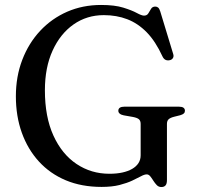

<svg xmlns="http://www.w3.org/2000/svg" viewBox="-20 -736 794 774"><path d="M653 -10Q653 5 647.2 11.5Q641.5 18 630.5 18Q619.5 18 612 10.2Q604.5 2.5 598.2 -7.5Q592 -17.5 585.8 -25.2Q579.5 -33 571.5 -33Q562 -33 547.8 -25.2Q533.5 -17.5 512.8 -7.8Q492 2 461.8 9.8Q431.5 17.5 389.5 17.5Q309 17.5 245.2 -9.2Q181.5 -36 136.8 -85Q92 -134 68 -200.8Q44 -267.5 44 -348Q44 -427.5 69.8 -494.8Q95.5 -562 142 -611.8Q188.5 -661.5 251 -688.8Q313.5 -716 387.5 -716Q442.5 -716 477 -705.2Q511.5 -694.5 531.2 -683.8Q551 -673 560.5 -673Q572.5 -673 578 -682.2Q583.5 -691.5 589 -700.5Q594.5 -709.5 606 -709.5Q613 -709.5 617.8 -705.2Q622.5 -701 626 -690L678 -519Q681.5 -509 677 -501.8Q672.5 -494.5 662.5 -493Q653.5 -491.5 646.5 -495.2Q639.5 -499 635 -508.5Q607 -569.5 571.5 -605.8Q536 -642 493 -658.5Q450 -675 398.5 -675Q330 -675 276.5 -637.5Q223 -600 192 -532Q161 -464 161 -372Q161 -265 195.2 -189.8Q229.5 -114.5 288.5 -75Q347.5 -35.5 421 -35.5Q450 -35.5 473 -40.5Q496 -45.5 512.5 -55Q529 -64.5 538 -78.2Q547 -92 547 -110V-236.5Q547 -248.5 540.5 -254.8Q534 -261 516 -264.5L479 -271Q468.5 -273 462.8 -277.8Q457 -282.5 457 -289.5Q457 -297.5 463.2 -301.8Q469.5 -306 481.5 -306H701Q713.5 -306 719.5 -301.8Q725.5 -297.5 725.5 -289.5Q725.5 -283 721.2 -278.8Q717 -274.5 706.5 -271.5L682.5 -265.5Q666.5 -261.5 659.8 -255.2Q653 -249 653 -236.5Z"/></svg>

Font: Fraunces 20pt
Style: Regular
Weight: 400
Version: Version 1.000;[b76b70a41]